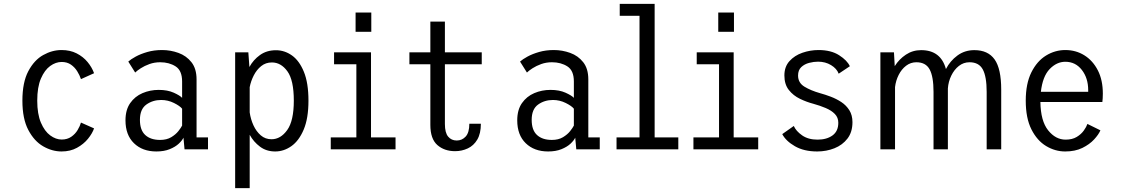

<svg xmlns="http://www.w3.org/2000/svg" viewBox="-20 -770 5785 990"><path d="M297.5 11Q249 11 202.8 -15.5Q156.5 -42 126 -99.8Q95.5 -157.5 95.5 -251Q95.5 -345.5 126 -403Q156.5 -460.5 202.8 -486.2Q249 -512 297.5 -512Q341.5 -512 375.2 -494.8Q409 -477.5 431.5 -450.2Q454 -423 465 -392.5L397.5 -362Q391 -382 378.2 -402.5Q365.5 -423 345.8 -436.8Q326 -450.5 298 -450.5Q267.5 -450.5 238.8 -429.8Q210 -409 191 -365Q172 -321 172 -251Q172 -182 191 -137.5Q210 -93 239 -71.8Q268 -50.5 298 -50.5Q327 -50.5 347.5 -64.8Q368 -79 380.2 -99.5Q392.5 -120 397.5 -138L465 -108Q456 -82 433.8 -54.5Q411.5 -27 377 -8Q342.5 11 297.5 11Z M786.5 11Q714.5 11 670.8 -31.5Q627 -74 627 -149.5Q627 -203.5 651.2 -238.2Q675.5 -273 714.8 -289.8Q754 -306.5 798.5 -306.5Q844 -306.5 876 -292Q908 -277.5 919 -265.5V-350Q919 -406 885.8 -427.5Q852.5 -449 806 -449Q776.5 -449 750.8 -439.8Q725 -430.5 705.8 -418Q686.5 -405.5 677 -396L641.5 -452.5Q654 -464 679.5 -478Q705 -492 739.8 -502Q774.5 -512 815.5 -512Q859.5 -512 900.2 -497.2Q941 -482.5 967.2 -449.2Q993.5 -416 993.5 -360.5V-61.5H1052.5V0H931.5L926 -60Q919.5 -46 901.8 -29.2Q884 -12.5 855 -0.8Q826 11 786.5 11ZM805.5 -48.5Q839.5 -48.5 862.8 -62.5Q886 -76.5 899.8 -94Q913.5 -111.5 919 -122.5V-209.5Q908 -223.5 877 -239Q846 -254.5 811 -254.5Q767.5 -254.5 734.5 -230.8Q701.5 -207 701.5 -152Q701.5 -99 729 -73.8Q756.5 -48.5 805.5 -48.5Z M1192.5 200V-500H1260.5L1266 -424.5Q1286 -461.5 1320.5 -486.2Q1355 -511 1403 -511Q1447.5 -511 1485.5 -484Q1523.5 -457 1547 -399.5Q1570.5 -342 1570.5 -251Q1570.5 -160 1546 -102Q1521.5 -44 1482.5 -16.5Q1443.5 11 1399 11Q1353.5 11 1320.5 -13.8Q1287.5 -38.5 1267.5 -75V200ZM1382 -448Q1350 -448 1326.8 -429.2Q1303.5 -410.5 1288.5 -381.2Q1273.5 -352 1267.5 -320.5V-190.5Q1272.5 -155 1287 -123.5Q1301.5 -92 1324.8 -72Q1348 -52 1380 -52Q1427 -52 1461 -99.5Q1495 -147 1495 -251Q1495 -356.5 1462 -402.2Q1429 -448 1382 -448Z M1813.5 -705.5H1894.5V-606H1813.5ZM1685.5 0V-61.5H1817.5V-438.5H1702.5V-500H1893V-61.5H2019.5V0Z M2199 -126V-438.5H2091V-500H2199V-658.5H2274V-500H2464V-438.5H2274V-130.5Q2274 -85.5 2290.8 -65.5Q2307.5 -45.5 2335 -45.5Q2362.5 -45.5 2381.2 -66Q2400 -86.5 2400 -132H2459.5Q2459.5 -81.5 2441 -50.2Q2422.5 -19 2392 -4.8Q2361.5 9.5 2326.5 9.5Q2271 9.5 2235 -22.2Q2199 -54 2199 -126Z M2806.5 11Q2734.5 11 2690.8 -31.5Q2647 -74 2647 -149.5Q2647 -203.5 2671.2 -238.2Q2695.5 -273 2734.8 -289.8Q2774 -306.5 2818.5 -306.5Q2864 -306.5 2896 -292Q2928 -277.5 2939 -265.5V-350Q2939 -406 2905.8 -427.5Q2872.5 -449 2826 -449Q2796.5 -449 2770.8 -439.8Q2745 -430.5 2725.8 -418Q2706.5 -405.5 2697 -396L2661.5 -452.5Q2674 -464 2699.5 -478Q2725 -492 2759.8 -502Q2794.5 -512 2835.5 -512Q2879.5 -512 2920.2 -497.2Q2961 -482.5 2987.2 -449.2Q3013.5 -416 3013.5 -360.5V-61.5H3072.5V0H2951.5L2946 -60Q2939.5 -46 2921.8 -29.2Q2904 -12.5 2875 -0.8Q2846 11 2806.5 11ZM2825.5 -48.5Q2859.5 -48.5 2882.8 -62.5Q2906 -76.5 2919.8 -94Q2933.5 -111.5 2939 -122.5V-209.5Q2928 -223.5 2897 -239Q2866 -254.5 2831 -254.5Q2787.5 -254.5 2754.5 -230.8Q2721.5 -207 2721.5 -152Q2721.5 -99 2749 -73.8Q2776.5 -48.5 2825.5 -48.5Z M3159 0V-61.5H3277.5V-688.5H3175.5V-750H3355.5V-61.5H3477.5V0Z M3683.5 -705.5H3764.5V-606H3683.5ZM3555.5 0V-61.5H3687.5V-438.5H3572.5V-500H3763V-61.5H3889.5V0Z M4194 11Q4125.5 11 4078.8 -16Q4032 -43 4013.5 -78.5L4073 -120.5Q4084.5 -94 4116 -72Q4147.5 -50 4195.5 -50Q4243 -50 4272.8 -71.8Q4302.5 -93.5 4302.5 -137Q4302.5 -164 4284.8 -182.2Q4267 -200.5 4237.5 -213Q4208 -225.5 4173.5 -235Q4139 -244 4104.8 -260.5Q4070.5 -277 4047.5 -306Q4024.5 -335 4024.5 -381Q4024.5 -426 4050.8 -455Q4077 -484 4117.5 -498Q4158 -512 4200.5 -512Q4265 -512 4306.8 -485.2Q4348.5 -458.5 4362 -428.5L4304.5 -390Q4294.5 -416.5 4265.2 -434.2Q4236 -452 4198 -452Q4176 -452 4152 -445.8Q4128 -439.5 4111.5 -424Q4095 -408.5 4095 -380.5Q4095 -343 4128 -323Q4161 -303 4208.5 -289.5Q4234.5 -282.5 4263.5 -271.5Q4292.5 -260.5 4318 -243.8Q4343.5 -227 4359.5 -201.5Q4375.5 -176 4375.5 -140Q4375.5 -89 4349.8 -55.5Q4324 -22 4282.5 -5.5Q4241 11 4194 11Z M4519.5 0V-500H4589.5L4593.5 -429Q4616 -465 4651 -488.2Q4686 -511.5 4729.5 -511.5Q4831 -511.5 4857.5 -414Q4879 -456 4916.8 -483.8Q4954.5 -511.5 5004 -511.5Q5074.5 -511.5 5108.5 -463.5Q5142.5 -415.5 5142.5 -308V0H5067.5V-296Q5067.5 -375 5047.5 -412Q5027.5 -449 4979 -449Q4948.5 -449 4924.2 -430Q4900 -411 4885 -380Q4870 -349 4867.5 -314V0H4793.5V-296Q4793.5 -375 4773.5 -412Q4753.5 -449 4705 -449Q4675.5 -449 4652 -431Q4628.5 -413 4613.8 -383.8Q4599 -354.5 4595 -321V0Z M5472.5 11Q5420.5 11 5374 -17Q5327.5 -45 5298.2 -103Q5269 -161 5269 -251Q5269 -339 5298 -397Q5327 -455 5373.5 -483.5Q5420 -512 5473 -512Q5527.5 -512 5571.2 -484.8Q5615 -457.5 5640.8 -407.2Q5666.5 -357 5666.5 -287.5Q5666.5 -275 5665.8 -263.5Q5665 -252 5664 -244H5344.5Q5346 -146 5384.5 -98Q5423 -50 5474.5 -50Q5509 -50 5532 -64Q5555 -78 5568.5 -97Q5582 -116 5587 -131L5654 -98Q5645 -76.5 5621.5 -51Q5598 -25.5 5560.8 -7.2Q5523.5 11 5472.5 11ZM5473 -451.5Q5428.5 -451.5 5392.2 -413.8Q5356 -376 5347 -296.5H5591V-305Q5591 -367.5 5558.2 -409.5Q5525.5 -451.5 5473 -451.5Z"/></svg>

Font: Trispace SemiCondensed Light
Style: Regular
Weight: 300
Width: 4
Designer: Tyler Finck
Foundry: Etcetera Type Company
Version: Version 1.210; ttfautohint (v1.8.3)